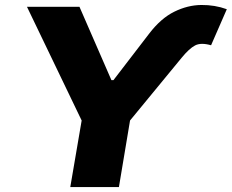

<svg xmlns="http://www.w3.org/2000/svg" viewBox="-20 -755 936 775"><path d="M88.9 -727.5H300.8L429.7 -431.6H438L582 -619.1Q629.4 -681.2 683.6 -707.8Q737.8 -734.4 792.5 -734.9Q847.2 -735.4 895.5 -717.8L832 -572.3Q791 -584 767.3 -571.5Q743.7 -559.1 712.9 -521.5L504.9 -268.6L460 0H263.7L309.6 -268.6Z"/></svg>

Font: Inter Tight Black
Style: Italic
Weight: 900
Italic angle: -9.39999°
Designer: Rasmus Andersson
Foundry: rsms
Version: Version 3.004; ttfautohint (v1.8.4.7-5d5b)